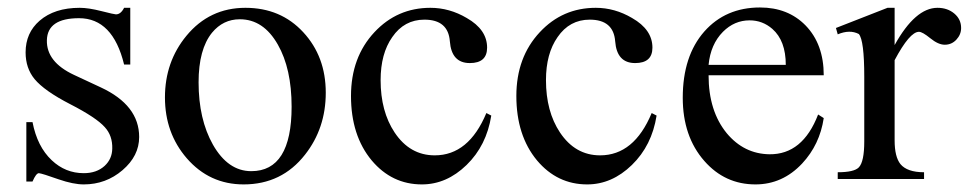

<svg xmlns="http://www.w3.org/2000/svg" viewBox="-20 -481 2605 516"><path d="M354 -112.8Q354 -62 309.3 -23.7Q264.6 14.6 205.1 14.6Q177.2 14.6 137.7 1Q93.8 -14.6 84.5 -15.6Q77.1 -15.6 67.4 6.8H50.8V-152.8H67.4Q80.1 -86.9 119.1 -50.3Q155.8 -15.6 205.1 -15.6Q239.7 -15.6 261.2 -35.2Q281.2 -53.7 281.7 -81.5Q282.7 -116.2 261.7 -139.2Q238.8 -165 168.9 -200.9Q99.1 -236.8 72.8 -268.6Q48.8 -297.9 48.8 -340.3Q48.8 -392.6 86.4 -425.3Q126.5 -460 194.3 -460Q217.8 -460 252.4 -451.2Q287.1 -442.4 291.5 -442.4Q304.7 -442.4 313.5 -460H330.1V-307.6H313.5Q283.2 -432.1 192.4 -432.1Q107.4 -432.1 106 -373Q104.5 -314.5 178.7 -279.8L251 -246.1Q354 -198.2 354 -112.8Z M855.5 -231.9Q855.5 -136.2 799.8 -65.4Q737.3 14.6 634.8 14.6Q543 14.6 481.9 -55.7Q423.3 -123.5 423.3 -219.2Q423.3 -314.9 481 -384.8Q543 -460 639.6 -460Q734.4 -460 794.9 -394.5Q855.5 -329.1 855.5 -231.9ZM763.7 -194.3Q763.7 -296.4 726.6 -361.3Q688 -429.2 624.5 -429.2Q579.6 -429.2 549.8 -393.1Q513.7 -348.6 513.7 -259.8Q513.7 -160.6 552.2 -92.3Q592.8 -21 655.3 -21Q763.7 -21 763.7 -194.3Z M1300.3 -170.4Q1287.6 -89.8 1233.9 -37.6Q1180.2 14.6 1113.8 14.6Q1033.2 14.6 979 -49.8Q923.3 -116.7 923.3 -223.1Q923.3 -327.1 986.3 -394.5Q1047.4 -460 1136.7 -460Q1188 -460 1234.4 -432.6Q1289.1 -401.4 1289.1 -353Q1289.1 -311.5 1242.7 -311.5Q1193.4 -311.5 1189 -369.9Q1184.6 -428.2 1120.6 -428.2Q1066.4 -428.2 1034.2 -381.3Q1002.9 -336.9 1002.9 -265.6Q1002.9 -181.6 1040.5 -125Q1081.5 -63.5 1148.4 -63.5Q1239.7 -63.5 1287.1 -177.2Z M1744.6 -170.4Q1731.9 -89.8 1678.2 -37.6Q1624.5 14.6 1558.1 14.6Q1477.5 14.6 1423.3 -49.8Q1367.7 -116.7 1367.7 -223.1Q1367.7 -327.1 1430.7 -394.5Q1491.7 -460 1581.1 -460Q1632.3 -460 1678.7 -432.6Q1733.4 -401.4 1733.4 -353Q1733.4 -311.5 1687 -311.5Q1637.7 -311.5 1633.3 -369.9Q1628.9 -428.2 1564.9 -428.2Q1510.7 -428.2 1478.5 -381.3Q1447.3 -336.9 1447.3 -265.6Q1447.3 -181.6 1484.9 -125Q1525.9 -63.5 1592.8 -63.5Q1684.1 -63.5 1731.4 -177.2Z M2193.8 -163.6Q2183.1 -92.3 2135.7 -41.5Q2083 14.6 2010.3 14.6Q1928.2 14.6 1873 -48.3Q1814.9 -114.3 1814.9 -218.3Q1814.9 -330.6 1873 -396.5Q1930.2 -460.9 2022.5 -460.9Q2097.7 -460.9 2145 -412.6Q2193.8 -362.3 2193.8 -278.8H1884.3Q1884.3 -182.6 1933.1 -123Q1979.5 -67.4 2047.9 -66.4Q2137.2 -65.4 2178.7 -173.3ZM2091.8 -306.6Q2091.8 -371.6 2055.7 -403.3Q2029.3 -426.3 1994.6 -426.3Q1953.6 -426.3 1922.9 -395.5Q1889.6 -361.8 1884.3 -306.6Z M2563 -405.8Q2563 -388.2 2550.3 -374.5Q2537.6 -360.8 2519 -360.8Q2501.5 -360.8 2480.2 -378.2Q2459 -395.5 2449.7 -395.5Q2424.8 -395.5 2384.3 -319.3V-104Q2384.3 -59.6 2399.9 -40Q2418 -18.1 2463.4 -18.1V0H2231.4V-18.1Q2275.4 -18.1 2288.1 -31.2Q2302.7 -46.4 2302.7 -101.1V-274.4Q2302.7 -372.6 2288.1 -389.6Q2263.7 -402.3 2231.4 -388.7L2226.6 -405.8L2365.2 -460H2384.3V-359.9Q2439.9 -460 2499.5 -460Q2526.4 -460 2544.7 -444.6Q2563 -429.2 2563 -405.8Z"/></svg>

Font: Dai Banna SIL Book
Style: Regular
Weight: 400
Designer: Victor Gaultney
Foundry: SIL International
Version: Version 2.000